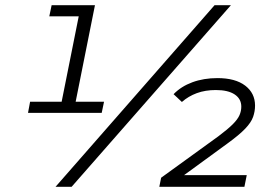

<svg xmlns="http://www.w3.org/2000/svg" viewBox="-20 -720 1069 740"><path d="M211 -295 288 -680 308 -657H170L179 -700H346L265 -295ZM88 -285 96 -328H381L372 -285ZM194 0 807 -700H870L256 0ZM594 0 601 -35 822 -195Q858 -222 877 -241Q896 -260 903 -276Q910 -292 910 -309Q910 -339 884.5 -356Q859 -373 812 -373Q771 -373 738.5 -361Q706 -349 681 -327L649 -357Q678 -387 721.5 -403Q765 -419 818 -419Q887 -419 925 -390Q963 -361 963 -313Q963 -291 955.5 -269.5Q948 -248 925 -224Q902 -200 858 -168L662 -25L645 -45H931L922 0Z"/></svg>

Font: MOST Montserrat
Style: Italic
Weight: 400
Italic angle: -11.3°
Designer: Julieta Ulanovsky
Foundry: Julieta Ulanovsky
Version: Version 8.000;March 11, 2024;FontCreator 15.0.0.2926 64-bit